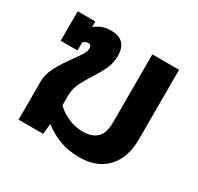

<svg xmlns="http://www.w3.org/2000/svg" viewBox="-123 -685 865 840"><g transform="rotate(30 309.0 -265.0)"><path d="M369 10Q313 10 268 -7Q223 -24 187 -53L181 0H57V-192Q57 -227 74 -261Q91 -295 113.5 -326.5Q136 -358 153 -383Q170 -408 170 -424Q170 -443 154 -443Q147 -443 140.5 -440Q134 -437 129 -432V-391H44V-540H133V-512Q148 -524 167 -532Q186 -540 214 -540Q294 -540 294 -458Q294 -421 278.5 -389Q263 -357 243 -326.5Q223 -296 207.5 -265Q192 -234 192 -200V-151Q214 -127 250.5 -111Q287 -95 324 -95Q372 -95 396.5 -118.5Q421 -142 421 -197V-540H556V-189Q556 -95 506 -42.5Q456 10 369 10Z"/></g></svg>

Font: Kanit Medium
Style: Regular
Weight: 500
Designer: Katatrad Team
Foundry: CadsonDemak
Version: Version 2.000; ttfautohint (v1.8.3)